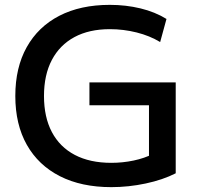

<svg xmlns="http://www.w3.org/2000/svg" viewBox="-20 -760 815 790"><path d="M438 10Q315 10 226.5 -35Q138 -80 90.5 -164Q43 -248 43 -365Q43 -482 90 -566Q137 -650 224 -695Q311 -740 432 -740Q498 -740 558 -725.5Q618 -711 665 -682L639 -587Q596 -613 542 -626.5Q488 -640 432 -640Q347 -640 286.5 -607.5Q226 -575 193.5 -513.5Q161 -452 161 -365Q161 -278 193.5 -216.5Q226 -155 288 -122.5Q350 -90 438 -90Q485 -90 530 -99.5Q575 -109 610 -127L593 -88V-327H348V-421H703V-47Q650 -20 579.5 -5Q509 10 438 10Z"/></svg>

Font: M PLUS 2 Medium
Style: Regular
Weight: 500
Designer: Coji Morishita
Foundry: UNDERFOREST DESIGN
Version: Version 1.001